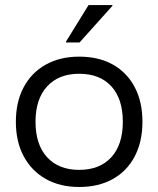

<svg xmlns="http://www.w3.org/2000/svg" viewBox="-20 -736 632 766"><path d="M295.8 10Q219.2 10 162.5 -22.1Q105.8 -54.2 74.6 -112.5Q43.3 -170.8 43.3 -250Q43.3 -329.2 74.2 -387.5Q105 -445.8 162.1 -477.9Q219.2 -510 295.8 -510Q374.2 -510 430.4 -478.3Q486.7 -446.7 517.5 -388.3Q548.3 -330 548.3 -250Q548.3 -170.8 517.5 -112.1Q486.7 -53.3 430 -21.7Q373.3 10 295.8 10ZM295.8 -58.3Q378.3 -58.3 424.2 -108.8Q470 -159.2 470 -250Q470 -341.7 424.2 -391.7Q378.3 -441.7 295.8 -441.7Q214.2 -441.7 167.9 -391.2Q121.7 -340.8 121.7 -250Q121.7 -159.2 167.9 -108.8Q214.2 -58.3 295.8 -58.3ZM243.3 -566.7V-570L333.3 -715.8H428.3V-712.5L297.5 -566.7Z"/></svg>

Font: Funnel Display Light Light
Style: Regular
Weight: 300
Version: Version 1.000